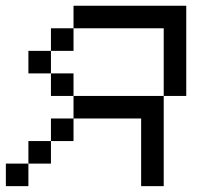

<svg xmlns="http://www.w3.org/2000/svg" viewBox="-20 -635 732 655"><path d="M76.9 -384.6V-461.5H153.8V-538.5H230.8V-615.4H615.4V-307.7H538.5V-538.5H230.8V-461.5H153.8V-384.6ZM0 0V-76.9H76.9V0ZM538.5 -307.7V0H461.5V-230.8H230.8V-153.8H153.8V-76.9H76.9V-153.8H153.8V-230.8H230.8V-307.7ZM230.8 -307.7H153.8V-384.6H230.8Z"/></svg>

Font: Mintsoda - Lime Green 13x16
Style: Regular
Weight: 400
Designer: Mintsoda-15
Version: Version 1.0